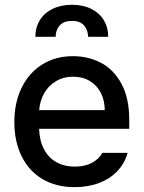

<svg xmlns="http://www.w3.org/2000/svg" viewBox="-20 -772 601 803"><path d="M40 -261.7Q40 -342.8 70.6 -405.3Q101.1 -467.8 156.7 -502.4Q212.4 -537.1 285.2 -537.1Q349.1 -537.1 402.3 -509.3Q455.6 -481.4 488 -421.6Q520.5 -361.8 520.5 -270.5V-233.4H143.6Q145 -184.1 163.8 -148.2Q182.6 -112.3 215.8 -93.8Q249 -75.2 293 -75.2Q335.4 -75.2 364.7 -91.1Q394 -106.9 408.2 -132.8H513.7Q502 -89.8 471.7 -57.4Q441.4 -24.9 395.3 -7.1Q349.1 10.7 292 10.7Q214.8 10.7 158 -22.9Q101.1 -56.6 70.6 -118.2Q40 -179.7 40 -261.7ZM418 -311.5Q418 -352.1 401.6 -383.8Q385.3 -415.5 355.5 -433.3Q325.7 -451.2 286.1 -451.2Q245.6 -451.2 214.1 -432.4Q182.6 -413.6 164.6 -381.6Q146.5 -349.6 144 -311.5ZM281.2 -752Q327.1 -752 361.6 -734.9Q396 -717.8 414.3 -687.5Q432.6 -657.2 432.6 -618.2H348.6Q347.7 -647 331.3 -665.8Q314.9 -684.6 281.2 -684.6Q246.6 -684.6 229.7 -665.5Q212.9 -646.5 212.9 -618.2H127.9Q127.9 -657.2 146.5 -687.5Q165 -717.8 200 -734.9Q234.9 -752 281.2 -752Z"/></svg>

Font: Pretendard Medium
Style: Regular
Weight: 500
Designer: Base glyphs from Inter by Rasmus Andersson; Hangeul glyphs from Noto Sans CJK(Source Han Sans) by Jang Soo-young and Kan
Foundry: Kil Hyung-jin
Version: Version 1.309